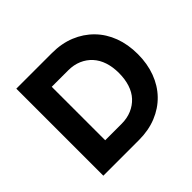

<svg xmlns="http://www.w3.org/2000/svg" viewBox="-164 -896 1092 1092"><g transform="rotate(-45 382.0 -350.0)"><path d="M91 0V-700H378Q455 -700 517.5 -674.5Q580 -649 625.5 -602.5Q671 -556 695 -492Q719 -428 719 -350Q719 -273 695 -208.5Q671 -144 626 -97.5Q581 -51 518 -25.5Q455 0 378 0ZM241 -109 225 -135H373Q418 -135 454 -150.5Q490 -166 515.5 -193.5Q541 -221 554 -261Q567 -301 567 -350Q567 -399 554 -438.5Q541 -478 515.5 -506Q490 -534 454 -549.5Q418 -565 373 -565H222L241 -589Z"/></g></svg>

Font: Mach SemiBold
Style: Regular
Weight: 600
Version: Version 1.002